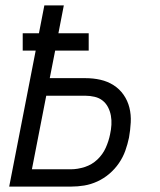

<svg xmlns="http://www.w3.org/2000/svg" viewBox="-20 -690 590 710"><path d="M14 0 112 -503H64V-567H124L144 -670H216L196 -567H308V-503H184L164 -401H296Q325 -401 351.5 -395Q378 -389 400 -375Q422 -361 437 -339.5Q452 -318 458.5 -292Q465 -266 463.5 -237.5Q462 -209 457 -181Q452 -157 443.5 -133Q435 -109 420 -87Q405 -65 384.5 -47.5Q364 -30 340 -19Q316 -8 291.5 -4Q267 0 243 0ZM98 -64H242Q267 -64 293.5 -72.5Q320 -81 340 -100Q360 -119 371 -143.5Q382 -168 387 -193Q391 -211 392 -228.5Q393 -246 390 -262.5Q387 -279 379.5 -293.5Q372 -308 359.5 -318Q347 -328 330 -332Q313 -336 296 -336H151Z"/></svg>

Font: Lode
Style: Italic
Weight: 400
Italic angle: -11°
Monospace: yes
Designer: Belleve Invis
Foundry: Belleve Invis
Version: Version 29.2.0; ttfautohint (v1.8.3)